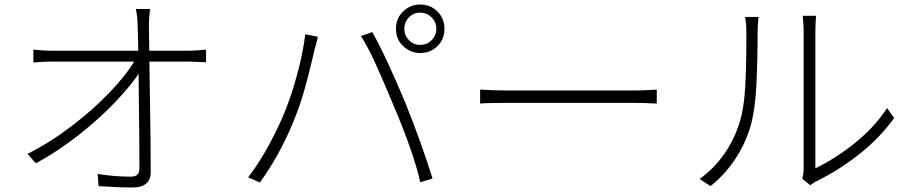

<svg xmlns="http://www.w3.org/2000/svg" viewBox="-20 -812 4040 851"><path d="M640 -699 644 -411 645 -351Q648 -170 648 -49Q648 -15 627.5 2Q607 19 569 19Q507 19 417 13L413 -41Q487 -29 559 -29Q581 -29 589.5 -38.5Q598 -48 598 -68Q598 -171 595 -409Q594 -451 594 -519Q592 -656 590 -699Q589 -743 582 -772H645Q640 -730 640 -699ZM210 -587H451H570H683H771H818Q828 -587 858 -589L893 -592V-536Q833 -539 819 -539H572H452H340H254H210Q167 -539 128 -535V-592Q180 -587 210 -587ZM580 -548H606L607 -504Q567 -440 494 -363Q421 -286 328 -213Q235 -140 139 -88L102 -130Q200 -179 296 -252Q392 -325 467 -403.5Q542 -482 580 -548Z M1842 -613Q1872 -613 1893 -634Q1914 -655 1914 -684Q1914 -714 1893 -735Q1872 -756 1842 -756Q1813 -756 1792.5 -735Q1772 -714 1772 -684Q1772 -655 1792.5 -634Q1813 -613 1842 -613ZM1842 -792Q1888 -792 1919 -761Q1950 -730 1950 -684Q1950 -638 1919 -607.5Q1888 -577 1842 -577Q1799 -577 1767 -607.5Q1735 -638 1735 -684Q1735 -731 1767 -761.5Q1799 -792 1842 -792ZM1333 -660 1389 -649Q1383 -621 1374 -592L1368 -565Q1348 -479 1328 -409Q1308 -339 1280 -272Q1221 -127 1132 -3L1080 -26Q1162 -133 1233 -294Q1267 -373 1295 -474.5Q1323 -576 1333 -660ZM1580 -652 1630 -670Q1660 -617 1699.5 -532Q1739 -447 1775 -360Q1809 -277 1842.5 -183.5Q1876 -90 1897 -21L1843 -4Q1813 -136 1725 -343Q1680 -451 1646 -526.5Q1612 -602 1580 -652Z M2235 -411H2452H2559H2660H2741H2789Q2830 -411 2857 -413Q2884 -415 2891 -415V-353Q2834 -356 2790 -356H2560H2453H2355H2277H2235Q2136 -356 2108 -353V-415Q2160 -411 2235 -411Z M3542 -67V-307V-427V-539V-628V-675Q3542 -698 3538 -742H3597Q3594 -709 3594 -675V-418V-295V-183V-101V-66Q3683 -109 3769 -178Q3855 -247 3912 -333L3943 -289Q3880 -201 3789.5 -129.5Q3699 -58 3601 -10Q3589 -4 3581 2Q3573 8 3571 9L3536 -20Q3542 -43 3542 -67ZM3258 -269Q3277 -329 3282.5 -419.5Q3288 -510 3288 -622V-676Q3288 -709 3282 -737H3342Q3338 -699 3338 -676Q3338 -545 3332.5 -435Q3327 -325 3307 -254Q3284 -175 3238 -106Q3192 -37 3129 13L3081 -19Q3144 -64 3189 -128Q3234 -192 3258 -269Z"/></svg>

Font: Merged Yaku Han JP Light
Style: Regular
Weight: 300
Designer: Ryoko NISHIZUKA 西塚涼子 (kana, bopomofo & ideographs); Paul D. Hunt (Latin, Greek & Cyrillic); Sandoll Communications 산돌커뮤니
Foundry: Adobe
Version: Version 2.004